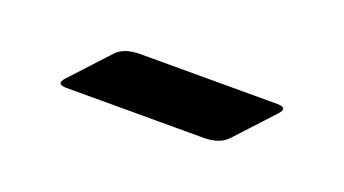

<svg xmlns="http://www.w3.org/2000/svg" viewBox="-26 -197 544 304"><g transform="rotate(20 246.0 -45.0)"><path d="M408.2 -90.3Q425.8 -89.8 414.1 -77.1L356 -14.2Q342.8 0 316.4 0H84Q66.4 -0.5 78.1 -13.2L136.2 -76.2Q149.4 -90.3 175.8 -90.3Z"/></g></svg>

Font: Amiri
Style: Regular
Weight: 400
Designer: Khaled Hosny
Version: Version 000.108